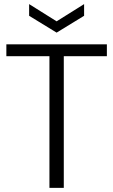

<svg xmlns="http://www.w3.org/2000/svg" viewBox="-20 -916 553 936"><path d="M221 0V-642H11V-700H501V-642H291V0ZM256 -757 122 -839V-896L256 -812L390 -896V-839Z"/></svg>

Font: DM Sans 36pt Light
Style: Regular
Weight: 300
Designer: Colophon Foundry, Jonny Pinhorn
Foundry: Colophon Foundry
Version: Version 4.004;gftools[0.9.30]